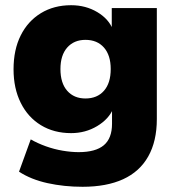

<svg xmlns="http://www.w3.org/2000/svg" viewBox="-20 -526 677 737"><path d="M297 191Q226 191 162.5 177Q99 163 53 133L98 9Q124 24 156 35.5Q188 47 221 52.5Q254 58 282 58Q347 58 378.5 31.5Q410 5 410 -51V-110H415Q398 -69 353 -42Q308 -15 253 -15Q187 -15 137 -45.5Q87 -76 59.5 -131.5Q32 -187 32 -260Q32 -335 59.5 -390Q87 -445 137 -475.5Q187 -506 253 -506Q309 -506 353.5 -479.5Q398 -453 414 -411H409V-495H582V-69Q582 16 549 74.5Q516 133 452.5 162Q389 191 297 191ZM308 -148Q353 -148 379 -177.5Q405 -207 405 -261Q405 -314 379 -343.5Q353 -373 308 -373Q264 -373 238 -343.5Q212 -314 212 -261Q212 -207 238 -177.5Q264 -148 308 -148Z"/></svg>

Font: Nunito Sans 11pt Black
Style: Regular
Weight: 900
Version: Version 3.101;gftools[0.9.27]